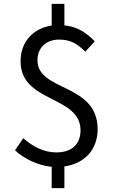

<svg xmlns="http://www.w3.org/2000/svg" viewBox="-20 -856 595 999"><path d="M249 123H315V10C421 -5 488 -78 488 -184C488 -424 175 -379 175 -542C175 -607 219 -650 288 -650C349 -650 383 -627 424 -587L473 -641C432 -683 386 -717 315 -724V-836H249V-723C152 -709 87 -638 87 -537C87 -320 399 -360 399 -178C399 -108 356 -63 273 -63C205 -63 148 -96 101 -137L58 -74C105 -30 177 5 249 12Z"/></svg>

Font: Noto Sans HK
Style: Regular
Weight: 400
Designer: Ryoko NISHIZUKA 西塚涼子 (kana, bopomofo & ideographs); Paul D. Hunt (Latin, Greek & Cyrillic); Sandoll Communications 산돌커뮤니
Foundry: Adobe
Version: Version 2.004;hotconv 1.0.118;makeotfexe 2.5.65603